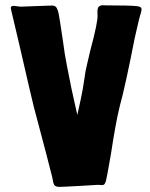

<svg xmlns="http://www.w3.org/2000/svg" viewBox="-20 -731 586 750"><path d="M184 -39Q172 -89 112 -314Q104 -345 57 -550L24 -690Q22 -698 22 -700Q22 -708 33 -708Q39 -708 47 -706.5Q55 -705 64 -705L114 -707L175 -709Q193 -711 199 -703.5Q205 -696 209 -678Q212 -665 226 -570L233 -521Q238 -489 260 -381L282 -282L295 -341Q304 -381 311 -432Q312 -446 320.5 -481.5Q329 -517 333 -535Q363 -646 361 -673Q359 -699 366 -705Q373 -711 382.5 -710.5Q392 -710 395 -710Q490 -710 514 -707Q525 -706 529 -703Q533 -700 533 -695Q533 -690 530 -679Q525 -666 511 -603L506 -581Q469 -392 448 -317Q432 -253 413 -127Q396 -30 394 -25Q391 -15 388 -11.5Q385 -8 379 -8L363 -9L296 -5Q226 -1 212 -1Q196 -1 191.5 -9.5Q187 -18 184 -39Z"/></svg>

Font: Barriecito
Style: Regular
Weight: 400
Designer: Pablo Cosgaya & Sergio Jiménez
Foundry: Pablo Cosgaya & Sergio Jiménez
Version: Version 1.001